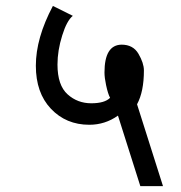

<svg xmlns="http://www.w3.org/2000/svg" viewBox="-20 -634 615 654"><path d="M394 -481.9Q433.6 -481.9 451.7 -450.7Q470.2 -418.9 470.2 -394Q470.2 -321.8 446.8 -278.8L535.2 0H458L381.8 -240.2Q337.9 -209 284.2 -209Q205.1 -209 153.3 -263.7Q102.1 -317.9 102.1 -410.2Q102.1 -504.4 160.2 -613.8L228 -580.1Q207.5 -563.5 191.9 -513.2Q175.8 -461.9 175.8 -414.1Q175.8 -343.3 210.4 -312.5Q244.1 -282.2 291 -282.2Q336.4 -282.2 355 -300.8Q347.7 -314 341.3 -344.2Q335.9 -369.6 335.9 -387.2Q335.9 -481 394 -481.9Z"/></svg>

Font: Miedinger*
Style: Book
Weight: 400
Version: Version 001.000